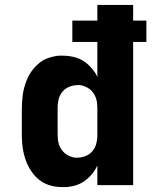

<svg xmlns="http://www.w3.org/2000/svg" viewBox="-20 -755 640 783"><path d="M236 8Q221 8 206.5 6Q192 4 177.5 -1Q163 -6 150.5 -14Q138 -22 127.5 -32.5Q117 -43 108.5 -55.5Q100 -68 93.5 -81.5Q87 -95 82.5 -109Q78 -123 75 -138Q72 -153 70.5 -170Q69 -187 69 -197V-310Q69 -325 70 -340Q71 -355 73 -369.5Q75 -384 79 -398.5Q83 -413 88.5 -427Q94 -441 101.5 -453.5Q109 -466 119 -477.5Q129 -489 140.5 -498.5Q152 -508 165.5 -514Q179 -520 196 -524Q213 -528 223 -528H236Q250 -528 263.5 -526Q277 -524 290.5 -520Q304 -516 316 -509Q328 -502 338 -493Q348 -484 358.5 -471Q369 -458 373 -450L377 -440V-584H275V-671H377V-735H523V-671H577V-584H523V0H377V-80Q371 -67 363.5 -56Q356 -45 346 -35Q336 -25 325 -17Q314 -9 301 -3.5Q288 2 272 5Q256 8 247 8ZM287 -112H296Q307 -112 318 -115Q329 -118 339 -123.5Q349 -129 356.5 -138Q364 -147 368.5 -157Q373 -167 375 -180.5Q377 -194 377 -201V-310Q377 -321 376 -332.5Q375 -344 371.5 -354.5Q368 -365 361.5 -374.5Q355 -384 346.5 -391Q338 -398 325 -403Q312 -408 305 -408H296Q285 -408 274 -405Q263 -402 253 -396.5Q243 -391 235.5 -382Q228 -373 223.5 -363Q219 -353 217 -339.5Q215 -326 215 -319V-210Q215 -199 216 -187.5Q217 -176 220.5 -165.5Q224 -155 230.5 -145.5Q237 -136 245.5 -129Q254 -122 267 -117Q280 -112 287 -112Z"/></svg>

Font: Iosevka Aile Heavy
Style: Regular
Weight: 900
Designer: Belleve Invis
Foundry: Belleve Invis
Version: Version 31.1.0; ttfautohint (v1.8.4)